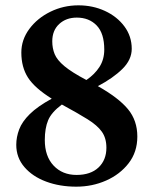

<svg xmlns="http://www.w3.org/2000/svg" viewBox="-20 -690 576 720"><path d="M266 10Q204 10 153 -9Q102 -28 71.5 -63.5Q41 -99 41 -147Q41 -176 52 -205Q63 -234 92 -262.5Q121 -291 174 -320Q110 -360 85 -399Q60 -438 60 -493Q60 -541 90 -581.5Q120 -622 169 -646Q218 -670 274 -670Q328 -670 373.5 -649Q419 -628 446.5 -591Q474 -554 474 -507Q474 -466 439 -431.5Q404 -397 347 -367Q425 -323 460 -280.5Q495 -238 495 -178Q495 -120 462.5 -78Q430 -36 378 -13Q326 10 266 10ZM176 -535Q176 -509 185 -487Q194 -465 221.5 -442Q249 -419 304 -390Q335 -411 353 -439Q371 -467 371 -504Q371 -565 342.5 -594.5Q314 -624 268 -624Q228 -624 202 -600Q176 -576 176 -535ZM148 -165Q148 -104 181 -69Q214 -34 267 -34Q320 -34 349.5 -62Q379 -90 379 -136Q379 -172 362 -196Q345 -220 308 -243Q271 -266 212 -298Q173 -269 160.5 -239Q148 -209 148 -165Z"/></svg>

Font: Spectral SemiBold
Style: Regular
Weight: 600
Designer: Jean-Baptiste Levee
Foundry: Production Type
Version: Version 2.001